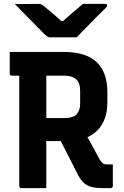

<svg xmlns="http://www.w3.org/2000/svg" viewBox="-20 -967 640 987"><path d="M374 -775Q360 -775 332.5 -775Q305 -775 278.5 -775Q252 -775 238 -775Q231 -775 225.5 -778Q220 -781 206 -794Q198 -802 181.5 -819Q165 -836 143.5 -857.5Q122 -879 99.5 -902Q77 -925 56 -947Q82 -946 116 -946.5Q150 -947 176 -947Q187 -947 191.5 -945Q196 -943 204 -937Q220 -924 248 -900.5Q276 -877 317 -838L265 -859Q282 -859 298.5 -859Q315 -859 331 -859L280 -836Q319 -873 350.5 -899.5Q382 -926 406 -947H520Q524 -947 526.5 -946Q529 -945 530 -943.5Q531 -942 531 -940Q531 -936 528 -931.5Q525 -927 510 -913Q497 -901 479.5 -883Q462 -865 442.5 -845Q423 -825 405 -807Q387 -789 374 -775ZM397 -320Q423 -274 445 -234.5Q467 -195 492 -148Q501 -133 508.5 -127.5Q516 -122 527 -122Q532 -122 534.5 -122Q537 -122 541 -122H560Q560 -92 560 -66.5Q560 -41 560 -11Q560 -6 557 -3Q554 0 549 0Q542 0 530.5 0Q519 0 509 0Q475 0 452 -5.5Q429 -11 412.5 -25.5Q396 -40 382 -66Q356 -117 330.5 -167.5Q305 -218 279 -268ZM30 -700Q99 -700 168 -700Q237 -700 306 -700Q367 -700 410 -686Q453 -672 480 -644.5Q507 -617 519.5 -579Q532 -541 532 -494V-438Q532 -392 518 -355.5Q504 -319 477.5 -293.5Q451 -268 413 -255Q375 -242 327 -242Q297 -242 266.5 -242Q236 -242 205 -242L194 -236V-360Q223 -360 252.5 -360Q282 -360 311 -360Q339 -360 357 -368Q375 -376 383.5 -393.5Q392 -411 392 -436V-501Q392 -520 387.5 -534Q383 -548 373 -558Q364 -567 348.5 -572.5Q333 -578 311 -578Q266 -578 220.5 -578Q175 -578 130.5 -578Q86 -578 41 -578Q36 -578 33 -581Q30 -584 30 -589Q30 -618 30 -644.5Q30 -671 30 -700ZM218 0Q185 0 154.5 0Q124 0 90 0Q85 0 82 -3Q79 -6 79 -11Q79 -92 79 -167.5Q79 -243 79 -318Q79 -393 79 -469.5Q79 -546 79 -625H230L218 -598Q218 -565 218 -532.5Q218 -500 218 -470Q218 -408 218 -348.5Q218 -289 218 -227.5Q218 -166 218 -98Q218 -71 218 -46Q218 -21 218 0Z"/></svg>

Font: RecMonoLinear Nerd Font Mono
Style: Bold
Weight: 700
Monospace: yes
Version: Version 1.085; ttfautohint (v1.8.4.7-5d5b);Nerd Fonts 3.2.1